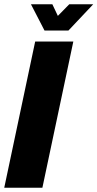

<svg xmlns="http://www.w3.org/2000/svg" viewBox="-39 -886 460 906"><path d="M127 -690H307L161 0H-19ZM107 -866H208L234 -811L288 -866H401L284 -742H171Z"/></svg>

Font: Decalotype Black Italic
Style: Regular
Weight: 900
Italic angle: -12°
Designer: Alfredo Marco Pradil
Foundry: Alfredo Marco Pradil
Version: Version 1.0